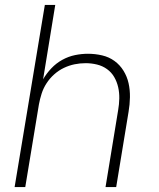

<svg xmlns="http://www.w3.org/2000/svg" viewBox="-20 -755 640 775"><path d="M39 0 161 -735H203L154 -435Q168 -459 187.5 -479.5Q207 -500 231.5 -513.5Q256 -527 282.5 -532.5Q309 -538 335 -538Q364 -538 392 -531.5Q420 -525 442 -509Q464 -493 478.5 -469.5Q493 -446 499 -419Q505 -392 504.5 -362.5Q504 -333 499 -304L449 0H406L457 -311Q461 -334 461.5 -357.5Q462 -381 457 -403Q452 -425 441 -444Q430 -463 412 -476Q394 -489 371.5 -494.5Q349 -500 326 -500Q303 -500 281 -495.5Q259 -491 238 -481Q217 -471 199 -455Q181 -439 168 -419Q155 -399 148 -377Q141 -355 137 -333L82 0Z"/></svg>

Font: Iosevka Curly XLtEx
Style: Italic
Weight: 200
Width: 7
Italic angle: -9°
Monospace: yes
Designer: Belleve Invis
Foundry: Belleve Invis
Version: Version 11.1.0; ttfautohint (v1.8.3)